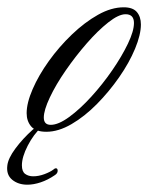

<svg xmlns="http://www.w3.org/2000/svg" viewBox="-88 -356 406 526"><path d="M39 5Q10 5 -2.5 -9.5Q-15 -24 -15 -46Q-15 -74 1.5 -112Q18 -150 46 -189Q74 -228 109 -261.5Q144 -295 180.5 -315.5Q217 -336 251 -336Q276 -336 287 -323Q298 -310 298 -289Q298 -261 282 -222.5Q266 -184 238.5 -144.5Q211 -105 177.5 -71Q144 -37 108 -16Q72 5 39 5ZM51 -14Q72 -14 101.5 -35.5Q131 -57 162 -91Q193 -125 219.5 -163.5Q246 -202 262.5 -236.5Q279 -271 279 -293Q279 -317 256 -317Q237 -317 208.5 -294.5Q180 -272 149.5 -237Q119 -202 92 -163Q65 -124 48.5 -89Q32 -54 32 -34Q32 -14 51 -14ZM-13 150Q-38 150 -54.5 136.5Q-71 123 -68 98Q-66 78 -45.5 50.5Q-25 23 2 -1Q5 -3 9.5 -6.5Q14 -10 17 -10Q19 -10 22 -9.5Q25 -9 25 -7Q4 12 -12 43Q-28 74 -28 97Q-28 114 -19 120.5Q-10 127 3 127Q18 127 34 121Q50 115 59 108Q62 105 65 105Q70 105 70 112Q70 119 62 124Q43 137 23.5 143.5Q4 150 -13 150Z"/></svg>

Font: Luxurious Script
Style: Regular
Weight: 400
Designer: Robert E. Leuschke
Foundry: Robert E. Leuschke
Version: Version 1.010; ttfautohint (v1.8.3)